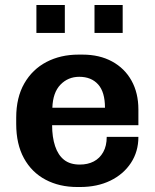

<svg xmlns="http://www.w3.org/2000/svg" viewBox="-20 -740 622 770"><path d="M290 10Q218 10 162.5 -19.5Q107 -49 76 -105.5Q45 -162 45 -243V-268Q45 -349 77.5 -405.5Q110 -462 166.5 -491.5Q223 -521 295 -521H311Q379 -521 429.5 -493.5Q480 -466 507.5 -416.5Q535 -367 535 -301V-238H189Q189 -190 201 -154Q213 -118 237 -99Q261 -80 300 -80Q332 -80 356 -92.5Q380 -105 394 -130Q408 -155 408 -191H535Q535 -132 505 -86.5Q475 -41 422.5 -15.5Q370 10 301 10ZM190 -308H401Q401 -371 373.5 -401.5Q346 -432 298 -432Q253 -432 222.5 -400.5Q192 -369 190 -308ZM126 -608V-720H240V-608ZM359 -608V-720H472V-608Z"/></svg>

Font: Chivo Medium SemiBold
Style: Regular
Weight: 600
Version: Version 2.002